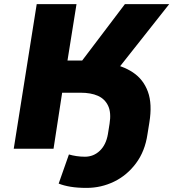

<svg xmlns="http://www.w3.org/2000/svg" viewBox="-20 -725 850 936"><path d="M402 191Q358 191 324.5 185.5Q291 180 266 170L316 28Q333 33 353 36Q373 39 394 39Q436 39 466.5 10Q497 -19 506 -71L514 -121Q523 -176 507 -209.5Q491 -243 457 -258Q423 -273 373 -273H283L241 0H47L159 -705H353L309 -430H413L361 -404L589 -705H805L537 -366L505 -417Q577 -406 628 -372Q679 -338 701 -278Q723 -218 708 -127L699 -71Q687 12 643 71Q599 130 536 160.5Q473 191 402 191Z"/></svg>

Font: Nunito Sans 6pt Black
Style: Italic
Weight: 900
Italic angle: -9°
Version: Version 3.101;gftools[0.9.27]